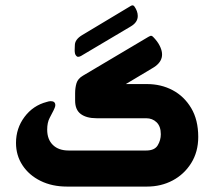

<svg xmlns="http://www.w3.org/2000/svg" viewBox="-20 -688 789 708"><path d="M463 -591 286 -486Q270 -475 263.5 -480Q257 -485 256 -494Q255 -499 255.5 -507.5Q256 -516 256 -521Q256 -542 282 -558L462 -666Q470 -671 475 -665Q488 -647 488 -629Q488 -606 463 -591ZM444 -378H522Q574 -378 616.5 -355.5Q659 -333 685 -289.5Q711 -246 711 -183Q711 -128 685 -86.5Q659 -45 616.5 -22.5Q574 0 522 0H227Q172 0 129.5 -21Q87 -42 63 -78.5Q39 -115 39 -161Q39 -215 70.5 -257Q102 -299 152 -312Q161 -315 167 -315Q184 -315 184 -300Q184 -296 181.5 -290Q179 -284 177 -280Q172 -270 163 -253Q154 -236 154 -210Q154 -174 175 -153.5Q196 -133 233 -133H519Q550 -133 561.5 -152Q573 -171 573 -193Q573 -222 557.5 -237Q542 -252 519 -252H336Q299 -252 278 -267.5Q257 -283 257 -317V-344Q257 -364 262 -381Q267 -398 286 -409L527 -552Q531 -554 534 -555.5Q537 -557 541 -555Q545 -552 552 -544Q559 -536 564 -528Q600 -469 541 -436Z"/></svg>

Font: Zain Black
Style: Regular
Weight: 900
Designer: Zain,Boutros
Foundry: Mobile Telecommunications Company (Zain), 2024
Version: Version 1.50; ttfautohint (v1.8.4)